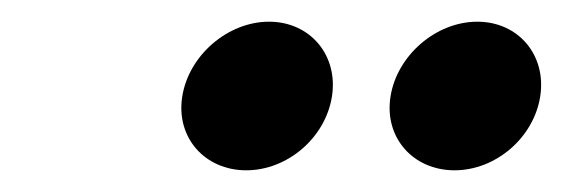

<svg xmlns="http://www.w3.org/2000/svg" viewBox="-20 -766 519 177"><path d="M148 -677C142 -639 169 -609 207 -609C245 -609 280 -639 286 -677C292 -715 266 -746 228 -746C190 -746 154 -715 148 -677ZM340 -677C334 -639 361 -609 399 -609C437 -609 472 -639 478 -677C484 -715 458 -746 420 -746C382 -746 346 -715 340 -677Z"/></svg>

Font: Ampere
Style: SCIta
Weight: 400
Version: Version 1